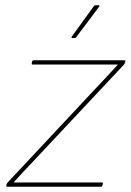

<svg xmlns="http://www.w3.org/2000/svg" viewBox="-20 -706 494 726"><path d="M7 0Q3 0 4 -4L5 -9Q6 -13 9 -16L345 -375Q365 -396 385.5 -418Q406 -440 425 -461V-462Q395 -462 365.5 -462Q336 -462 306 -462H103Q99 -462 100 -466L102 -475Q103 -478 107 -478H450Q455 -478 454 -474L453 -470Q452 -468 451.5 -466Q451 -464 449 -462L116 -107Q95 -85 74 -62.5Q53 -40 32 -17V-16Q61 -16 90.5 -16Q120 -16 149 -16H366Q368 -16 369 -15.5Q370 -15 369 -12L367 -3Q366 -1 365 -0.5Q364 0 362 0ZM253 -562Q251 -562 250.5 -563.5Q250 -565 251 -567L335 -683Q337 -686 340 -686H353Q355 -686 356 -684.5Q357 -683 355 -681L268 -565Q266 -562 262 -562Z"/></svg>

Font: Sofia Sans Hairline
Style: Italic
Weight: 1
Italic angle: -9°
Designer: Botio Nikoltchev, Ani Petrova
Foundry: lettersoup
Version: Version 4.102